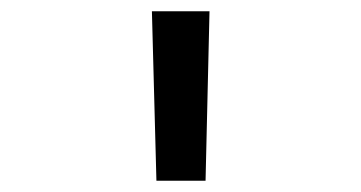

<svg xmlns="http://www.w3.org/2000/svg" viewBox="-20 -750 640 340"><path d="M257 -430 249 -730H351L344 -430Z"/></svg>

Font: JetBrainsMonoNL NF
Style: Regular
Weight: 400
Designer: Philipp Nurullin, Konstantin Bulenkov
Foundry: JetBrains
Version: Version 2.304; ttfautohint (v1.8.4.7-5d5b);Nerd Fonts 3.2.1